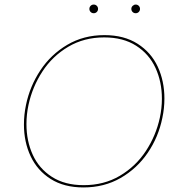

<svg xmlns="http://www.w3.org/2000/svg" viewBox="-20 -817 772 842"><path d="M85 -271Q85 -314 94 -357Q111 -439 157 -508.5Q203 -578 275 -620.5Q347 -663 438 -663Q524 -663 583.5 -625Q643 -587 672 -524Q701 -461 701 -385Q701 -342 692 -300Q675 -216 628 -147Q581 -78 509 -36.5Q437 5 346 5Q261 5 202.5 -32Q144 -69 114.5 -131.5Q85 -194 85 -271ZM681 -301Q690 -343 690 -384Q690 -458 662 -519Q634 -580 577 -616.5Q520 -653 437 -653Q349 -653 279.5 -612Q210 -571 166 -503.5Q122 -436 105 -357Q96 -315 96 -273Q96 -199 123.5 -138.5Q151 -78 207.5 -41.5Q264 -5 347 -5Q436 -5 505.5 -46Q575 -87 619.5 -154.5Q664 -222 681 -301ZM372 -778Q372 -786 377.5 -791.5Q383 -797 391 -797Q399 -797 404.5 -791.5Q410 -786 410 -778Q410 -770 404.5 -764.5Q399 -759 391 -759Q383 -759 377.5 -764.5Q372 -770 372 -778ZM556 -778Q556 -786 562 -791.5Q568 -797 575 -797Q583 -797 588.5 -791.5Q594 -786 594 -778Q594 -770 588.5 -764.5Q583 -759 575 -759Q567 -759 561.5 -764.5Q556 -770 556 -778Z"/></svg>

Font: Ysabeau Hairline
Style: Italic
Weight: 100
Italic angle: -12°
Designer: Christian Thalmann (Catharsis Fonts)
Version: Version 0.003